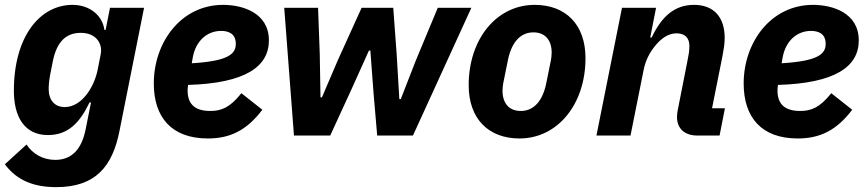

<svg xmlns="http://www.w3.org/2000/svg" viewBox="-24 -557 3560 789"><path d="M173 -2C255 -2 303 -51 344 -136H350L328 -26C312 55 272 100 203 100C152 100 110 75 85 37L-4 118C47 187 119 212 207 212C368 212 438 128 467 -19L568 -525H428L410 -434H405C398 -491 347 -537 274 -537C140 -537 33 -407 33 -184C33 -79 75 -2 173 -2ZM242 -117C201 -117 176 -145 176 -192C176 -208 179 -235 182 -249L193 -305C209 -384 246 -422 308 -422C372 -422 398 -377 390 -335L377 -269C369 -230 351 -192 329 -165C308 -139 278 -117 242 -117Z M830 12C920 12 989 -20 1054 -106L968 -174C921 -115 886 -101 840 -101C771 -101 747 -135 747 -185C747 -190 747 -196 749 -208C984 -215 1081 -283 1081 -391C1081 -505 972 -537 893 -537C719 -537 608 -382 608 -214C608 -75 681 12 830 12ZM885 -430C910 -430 945 -422 945 -377C945 -335 914 -306 764 -297L768 -320C780 -388 826 -430 885 -430Z M1184 0H1333L1424 -198L1492 -349H1498L1511 -175L1526 0H1673L1913 -525H1775L1685 -309L1623 -150H1617L1606 -335L1592 -525H1462L1364 -309L1299 -157H1293L1290 -335L1283 -525H1144Z M2111 12C2267 12 2382 -128 2382 -318C2382 -456 2301 -537 2173 -537C2017 -537 1902 -397 1902 -207C1902 -69 1983 12 2111 12ZM2116 -101C2067 -101 2041 -134 2041 -184C2041 -197 2043 -209 2044 -215L2063 -309C2078 -384 2115 -424 2168 -424C2217 -424 2243 -391 2243 -341C2243 -328 2241 -316 2240 -310L2221 -216C2206 -141 2169 -101 2116 -101Z M2567 0 2621 -270C2629 -310 2647 -344 2671 -372C2694 -399 2722 -420 2756 -420C2794 -420 2809 -398 2809 -368C2809 -348 2806 -331 2802 -312L2761 -104C2760 -99 2758 -88 2758 -76C2758 -29 2789 0 2842 0H2933L2955 -112H2902L2945 -327C2950 -354 2954 -376 2954 -401C2954 -487 2909 -537 2828 -537C2746 -537 2694 -487 2654 -403H2648L2672 -525H2532L2427 0Z M3254 12C3344 12 3413 -20 3478 -106L3392 -174C3345 -115 3310 -101 3264 -101C3195 -101 3171 -135 3171 -185C3171 -190 3171 -196 3173 -208C3408 -215 3505 -283 3505 -391C3505 -505 3396 -537 3317 -537C3143 -537 3032 -382 3032 -214C3032 -75 3105 12 3254 12ZM3309 -430C3334 -430 3369 -422 3369 -377C3369 -335 3338 -306 3188 -297L3192 -320C3204 -388 3250 -430 3309 -430Z"/></svg>

Font: LVC Sans
Style: Bold Italic
Weight: 700
Italic angle: -11.31°
Designer: Mike Abbink, Paul van der Laan, Pieter van Rosmalen
Foundry: Bold Monday
Version: Version 3.0